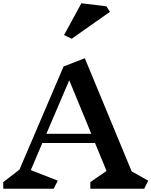

<svg xmlns="http://www.w3.org/2000/svg" viewBox="-22 -1164 934 1184"><path d="M867 0H535V-41L635 -110L564 -282H239L168 -115L334 -50L309 0H-2V-41L98 -118L370 -754L501 -805L790 -107L892 -50ZM405 -669 264 -339H541ZM656 -1091 420 -925 373 -948 480 -1144 634 -1125Z"/></svg>

Font: Inknut Antiqua SemiBold
Style: Regular
Weight: 600
Designer: Claus Eggers Sørensen
Foundry: Claus Eggers Sørensen
Version: Version 1.003; ttfautohint (v1.8.2) -l 8 -r 50 -G 200 -x 14 